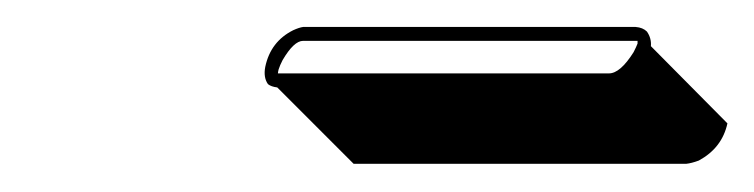

<svg xmlns="http://www.w3.org/2000/svg" viewBox="-20 -593 554 141"><path d="M483.9 -472.7H239.7L183.6 -528.8Q179.2 -529.3 176.8 -531.2Q173.3 -536.1 174.8 -543.9Q178.7 -562.5 195.3 -570.8Q199.7 -572.8 202.6 -573.2H446.8Q452.1 -572.8 455.1 -569.8Q458.5 -564.9 458 -559.1L514.2 -502.4Q510.3 -484.4 493.2 -475.1Q487.8 -473.1 483.9 -472.7ZM427.2 -539.1Q435.5 -539.1 445.3 -554.7Q447.3 -558.6 448.2 -561V-563H446.8H202.6Q195.8 -563 187.5 -548.8Q185.5 -544.9 184.6 -542Q184.1 -540 184.1 -539.1Z"/></svg>

Font: Linux Biolinum Shadow O
Style: Italic
Weight: 400
Italic angle: -12°
Designer: Philipp H. Poll
Foundry: Philipp H. Poll
Version: Version 0.6.2